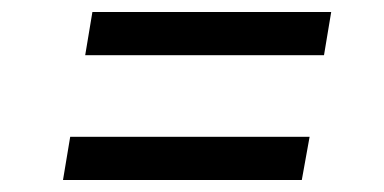

<svg xmlns="http://www.w3.org/2000/svg" viewBox="-20 -451 640 320"><path d="M85 -151 97 -223H496L483 -151ZM122 -359 134 -431H532L520 -359Z"/></svg>

Font: Rethink Sans
Style: Italic
Weight: 400
Italic angle: -10°
Designer: The Rethink Sans project authors (Hans Thiessen). DM Sans designed by Colophon Foundry.
Foundry: Rethink Communications LLC
Version: Version 1.001